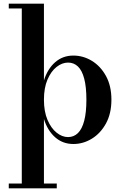

<svg xmlns="http://www.w3.org/2000/svg" viewBox="-20 -770 666 1040"><path d="M27.5 250V224H98V-724H27.5V-750H218V-334Q237 -396 278.2 -432.5Q319.5 -469 377.5 -469Q430.5 -469 477.5 -440.5Q524.5 -412 554 -358.5Q583.5 -305 583.5 -230Q583.5 -155 554 -101.2Q524.5 -47.5 477.5 -18.8Q430.5 10 377.5 10Q319.5 10 278.2 -26.8Q237 -63.5 218 -125.5V224H287.5V250ZM348.5 -27.5Q380 -27.5 402.2 -49.2Q424.5 -71 436.2 -116Q448 -161 448 -230Q448 -299 436.2 -343.8Q424.5 -388.5 402.2 -409.8Q380 -431 348.5 -431Q316.5 -431 286.5 -407.5Q256.5 -384 237.2 -339Q218 -294 218 -230Q218 -166 237.2 -120.8Q256.5 -75.5 286.5 -51.5Q316.5 -27.5 348.5 -27.5Z"/></svg>

Font: Bodoni Moda SC 9pt SemiBold
Style: Regular
Weight: 600
Designer: Owen Earl
Foundry: indestructible type
Version: Version 2.005